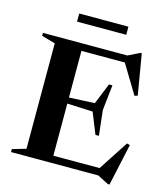

<svg xmlns="http://www.w3.org/2000/svg" viewBox="-129 -965 954 1097"><g transform="rotate(15 348.0 -416.5)"><path d="M492 -518 475.5 -368 492 -219.5H471.5L421.5 -344L208.5 -353.5V-383.5L421.5 -394L471.5 -518ZM647 -498.5 629 -493 515 -681.5 585.5 -662.5H178V-705H530.5L598.5 -738.5H606.5ZM532 -25 658.5 -219 676.5 -214 622.5 33.5H612.5L547 0H178V-42.5H596.5ZM31 0V-17.5L111.5 -41V-664.5L31 -687.5V-705H270V0ZM202.5 -817.5V-865.5H493.5V-817.5Z"/></g></svg>

Font: Newsreader 60pt SemiBold
Style: Regular
Weight: 600
Designer: Hugues Gentile
Foundry: Production Type
Version: Version 1.003